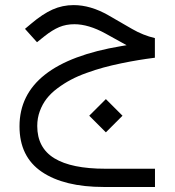

<svg xmlns="http://www.w3.org/2000/svg" viewBox="-20 -391 682 750"><path d="M328.6 61 393.6 -3.9 458.5 61 393.6 126ZM456.1 -224.6 391.6 -260.3Q325.7 -296.4 270.5 -296.4Q238.3 -296.4 211.4 -285.2Q184.6 -273.9 153.8 -249.5L124.5 -226.1L77.6 -278.3L102.1 -298.8Q146.5 -336.4 185.3 -353.8Q224.1 -371.1 267.6 -371.1Q334 -371.1 403.8 -331.1L496.1 -277.8Q539.1 -252.9 585 -242.2V-165.5Q550.3 -161.1 520.8 -156.2Q491.2 -151.4 453.4 -143.6Q415.5 -135.7 384.3 -127.2Q353 -118.7 318.4 -106.2Q283.7 -93.8 256.6 -79.3Q229.5 -64.9 204.1 -45.9Q178.7 -26.9 162.1 -5.4Q145.5 16.1 135.5 43.2Q125.5 70.3 125.5 101.1Q125.5 186.5 192.4 227.3Q259.3 268.1 391.6 268.1H585.4V339.4H385.7Q230.5 339.4 143.3 280.3Q56.2 221.2 56.2 102.5Q56.2 -144.5 453.6 -210.9L474.6 -214.4Z"/></svg>

Font: Shabnam Light FD-WOL
Style: Light-FD-WOL
Weight: 300
Foundry: DejaVu fonts team - Redesigned by Saber Rastikerdar - Based on Vazir font
Version: Version 5.0.0